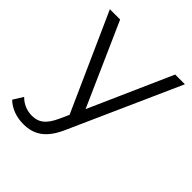

<svg xmlns="http://www.w3.org/2000/svg" viewBox="-218 -652 977 977"><g transform="rotate(45 270.0 -163.5)"><path d="M478 -526 280 -79 82 -526H8L243 -1L220 50C190 116 158 138 111 138C73 138 41 124 15 98L-18 151C14 183 61 199 110 199C185 199 241 166 285 63L548 -526Z"/></g></svg>

Font: Talent
Style: Regular
Weight: 400
Designer: Mike Powis
Version: Version 1.001;hotconv 1.0.109;makeotfexe 2.5.65596